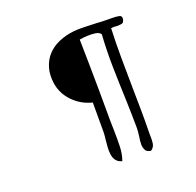

<svg xmlns="http://www.w3.org/2000/svg" viewBox="-111 -747 869 851"><g transform="rotate(-20 323.0 -321.0)"><path d="M326 -13Q307 -18 298 -30.5Q289 -43 287 -60Q285 -75 286 -92.5Q287 -110 289 -127Q290 -136 291 -144.5Q292 -153 292 -161Q292 -178 292 -196Q292 -214 292 -232Q292 -249 292 -267Q292 -285 292 -302Q240 -315 203.5 -352.5Q167 -390 159 -440Q153 -482 162.5 -514Q172 -546 192 -569Q215 -595 249 -609.5Q283 -624 322 -628Q343 -630 371.5 -629Q400 -628 429 -627Q442 -626 454 -625.5Q466 -625 477 -625Q482 -625 487 -625Q492 -625 496 -625Q520 -625 533.5 -622Q547 -619 544 -603Q541 -588 532 -586Q523 -584 508 -584Q502 -585 495.5 -585Q489 -585 481 -584Q478 -517 478.5 -445.5Q479 -374 480 -300Q481 -249 481.5 -197.5Q482 -146 481 -95Q481 -92 481 -88Q481 -84 481 -81Q482 -62 480 -43Q478 -24 462 -13Q443 -15 437 -26Q431 -37 430 -52Q430 -61 431 -71.5Q432 -82 434 -93Q435 -102 436 -111Q437 -120 437 -128Q437 -162 436 -197.5Q435 -233 434 -269Q431 -343 429.5 -420Q428 -497 433 -573Q425 -584 407 -586.5Q389 -589 369 -588Q349 -587 333 -584Q334 -535 335 -471.5Q336 -408 336.5 -340Q337 -272 337 -206Q337 -193 337.5 -180.5Q338 -168 338 -156Q339 -116 338 -79.5Q337 -43 326 -13Z"/></g></svg>

Font: Yuji Hentaigana Akebono
Style: Regular
Weight: 400
Designer: Kataoka Yuji
Foundry: Kinuta Font Factory
Version: Version 3.002